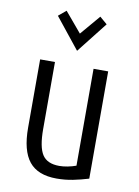

<svg xmlns="http://www.w3.org/2000/svg" viewBox="-87 -824 644 892"><g transform="rotate(10 235.0 -378.0)"><path d="M243 10Q154 10 113 -41Q72 -92 72 -200V-522H142V-206Q142 -121 165 -85.5Q188 -50 245 -50Q263 -50 284 -54Q305 -58 324 -65V-522H393V-16Q357 -5 320 2.5Q283 10 243 10ZM234 -591 118 -736 154 -766 233 -672 313 -766 348 -736Z"/></g></svg>

Font: Ubuntu Sans Condensed
Style: Regular
Weight: 400
Width: 3
Designer: Dalton Maag Ltd
Foundry: Dalton Maag Ltd
Version: Version 1.006; ttfautohint (v1.8.4.7-5d5b)